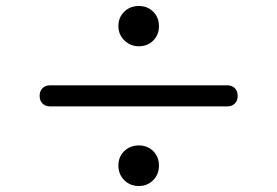

<svg xmlns="http://www.w3.org/2000/svg" viewBox="-20 -675 923 639"><path d="M442 -521Q414 -521 394 -540.5Q374 -560 374 -588Q374 -617 393.5 -636Q413 -655 442 -655Q471 -655 490 -636Q509 -617 509 -588Q509 -559 490 -540Q471 -521 442 -521ZM112 -355V-357Q112 -372 121.5 -381.5Q131 -391 146 -391H737Q752 -391 761.5 -381.5Q771 -372 771 -357V-355Q771 -340 761.5 -330.5Q752 -321 737 -321H146Q131 -321 121.5 -330.5Q112 -340 112 -355ZM442 -56Q413 -56 393.5 -75.5Q374 -95 374 -124Q374 -153 393.5 -172Q413 -191 442 -191Q471 -191 490 -172Q509 -153 509 -124Q509 -95 490 -75.5Q471 -56 442 -56Z"/></svg>

Font: Higure Gothic Medium
Style: Regular
Weight: 500
Designer: Yoshimichi Ohira
Foundry: Positype
Version: Version 1.000